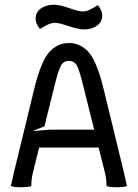

<svg xmlns="http://www.w3.org/2000/svg" viewBox="-20 -786 580 808"><path d="M410.2 -721.2Q410.2 -693.4 387.7 -677.7Q365.2 -662.1 335 -662.1Q309.6 -662.1 269.3 -676Q229 -689.9 211.9 -689.9Q205.6 -689.9 200.2 -689Q194.8 -688 187.5 -685.1Q180.2 -682.1 176.8 -680.4Q173.3 -678.7 162.6 -672.6Q151.9 -666.5 147.9 -664.1L146 -667Q144 -669.4 142.3 -671.9Q140.6 -674.3 138.2 -678.7Q135.7 -683.1 134 -687.3Q132.3 -691.4 131.1 -696.8Q129.9 -702.1 129.9 -707Q129.9 -734.9 152.3 -750.5Q174.8 -766.1 205.1 -766.1Q231.4 -766.1 271.2 -752Q311 -737.8 328.1 -737.8Q334.5 -737.8 340.1 -738.8Q345.7 -739.7 352.8 -742.9Q359.9 -746.1 363.3 -747.8Q366.7 -749.5 377.4 -755.6Q388.2 -761.7 392.1 -764.2L394 -761.7Q396 -758.8 397.7 -756.3Q399.4 -753.9 401.9 -749.5Q404.3 -745.1 406 -741Q407.7 -736.8 408.9 -731.4Q410.2 -726.1 410.2 -721.2ZM38.1 -58.1 121.1 -399.9Q130.4 -438.5 138.4 -465.1Q146.5 -491.7 159.2 -520.3Q171.9 -548.8 186.5 -565.9Q201.2 -583 222.4 -594Q243.7 -605 270 -605Q296.4 -605 317.6 -594Q338.9 -583 353.5 -565.9Q368.2 -548.8 380.9 -520.3Q393.6 -491.7 401.6 -465.1Q409.7 -438.5 418.9 -399.9L502 -58.1L514.2 -2.9Q499.5 2 471.2 2Q442.9 2 428.2 -2.9V-6.8Q428.2 -31.7 421.9 -58.1L395 -165H144.5L118.2 -58.1Q111.8 -31.7 111.8 -6.8V-2.9Q97.2 2 68.8 2Q40.5 2 25.9 -2.9Q33.2 -38.6 38.1 -58.1ZM167 -254.4 123 -236.8 124 -234.9 188 -240.2H376.5L342.8 -374Q339.4 -388.7 333 -414.1Q316.4 -483.4 305.4 -506.6Q294.4 -529.8 270 -529.8Q245.6 -529.8 234.4 -506.3Q223.1 -482.9 206.1 -411.6Q200.2 -387.7 196.8 -374Z"/></svg>

Font: Nikodecs
Style: Medium
Weight: 500
Version: Version 0.29